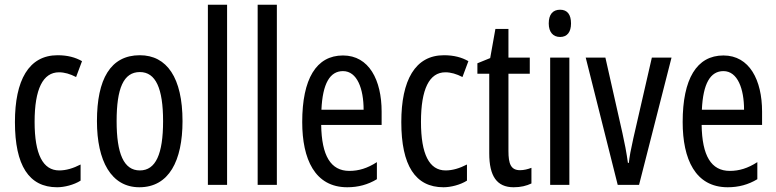

<svg xmlns="http://www.w3.org/2000/svg" viewBox="-20 -780 3275 810"><path d="M221 10C251 10 292 0 320 -18V-86C289 -70 259 -61 230 -61C161 -61 126 -129 126 -266C126 -404 161 -475 229 -475C252 -475 276 -468 301 -455L326 -522C298 -538 265 -547 223 -547C101 -547 43 -441 43 -265C43 -82 102 10 221 10Z M750 -269C750 -452 684 -547 570 -547C446 -547 389 -446 389 -269C389 -101 449 10 568 10C693 10 750 -102 750 -269ZM472 -269C472 -407 501 -476 570 -476C637 -476 668 -407 668 -269C668 -130 637 -61 570 -61C502 -61 472 -132 472 -269Z M938 0V-760H857V0Z M1148 0V-760H1067V0Z M1427 -546C1314 -546 1255 -447 1255 -265C1255 -109 1308 10 1445 10C1491 10 1532 -1 1570 -24V-96C1530 -70 1493 -59 1454 -59C1375 -59 1337 -123 1335 -253H1590V-309C1590 -442 1537 -546 1427 -546ZM1427 -480C1487 -480 1514 -405 1514 -317H1336C1341 -428 1372 -480 1427 -480Z M1851 10C1881 10 1922 0 1950 -18V-86C1919 -70 1889 -61 1860 -61C1791 -61 1756 -129 1756 -266C1756 -404 1791 -475 1859 -475C1882 -475 1906 -468 1931 -455L1956 -522C1928 -538 1895 -547 1853 -547C1731 -547 1673 -441 1673 -265C1673 -82 1732 10 1851 10Z M2174 -62C2135 -62 2125 -89 2125 -143V-469H2215V-537H2125V-658H2070L2048 -535L1994 -513V-469H2044V-133C2044 -37 2076 10 2147 10C2177 10 2201 4 2222 -6V-72C2206 -66 2190 -62 2174 -62Z M2343 -739C2312 -739 2295 -719 2295 -681C2295 -645 2313 -624 2343 -624C2373 -624 2389 -645 2389 -681C2389 -718 2374 -739 2343 -739ZM2382 -537H2301V0H2382Z M2586 0H2676L2813 -537H2730L2652 -197C2642 -153 2635 -116 2633 -93H2629C2623 -137 2615 -178 2606 -218L2534 -537H2451Z M3032 -546C2919 -546 2860 -447 2860 -265C2860 -109 2913 10 3050 10C3096 10 3137 -1 3175 -24V-96C3135 -70 3098 -59 3059 -59C2980 -59 2942 -123 2940 -253H3195V-309C3195 -442 3142 -546 3032 -546ZM3032 -480C3092 -480 3119 -405 3119 -317H2941C2946 -428 2977 -480 3032 -480Z"/></svg>

Font: Noto Sans Arabic ExtCond
Style: Regular
Weight: 400
Width: 2
Designer: Monotype Design Team, Nadine Chahine, Nizar Qandah and Khaled Hosny
Foundry: Monotype Imaging Inc.
Version: Version 2.012